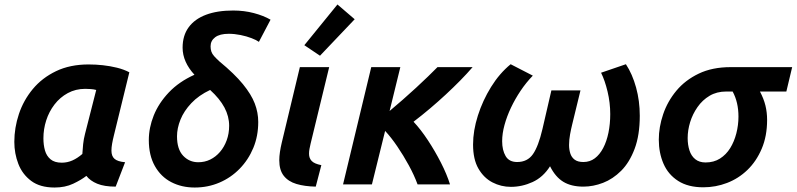

<svg xmlns="http://www.w3.org/2000/svg" viewBox="-20 -824 3560 858"><path d="M224 14Q159 14 119.5 -15.5Q80 -45 62 -91.5Q44 -138 44 -190Q44 -253 64.5 -314.5Q85 -376 126.5 -426Q168 -476 230.5 -506Q293 -536 376 -536Q408 -536 440 -532.5Q472 -529 502.5 -521.5Q533 -514 558 -501L489 -219Q484 -199 481 -182Q478 -165 478 -151Q478 -126 492 -114Q506 -102 539 -99L497 10Q446 10 414.5 -3Q383 -16 366 -38Q343 -20 307 -3Q271 14 224 14ZM256 -97Q281 -97 303.5 -107Q326 -117 348 -136Q349 -156 351.5 -179.5Q354 -203 360 -226L410 -422Q399 -425 385.5 -426Q372 -427 361 -427Q318 -427 283 -408Q248 -389 223.5 -357Q199 -325 186.5 -286Q174 -247 174 -206Q174 -176 181 -151.5Q188 -127 206 -112Q224 -97 256 -97Z M850 14Q792 14 745.5 -10Q699 -34 672 -82Q645 -130 645 -198Q645 -253 667 -308Q689 -363 734.5 -411Q780 -459 849 -490Q823 -518 809.5 -548.5Q796 -579 796 -611Q796 -665 823 -702Q850 -739 900.5 -758Q951 -777 1022 -777Q1071 -777 1114.5 -765.5Q1158 -754 1189 -736L1137 -637Q1126 -645 1104 -653.5Q1082 -662 1055 -667.5Q1028 -673 1002 -673Q962 -673 941.5 -657.5Q921 -642 921 -617Q921 -604 924.5 -593.5Q928 -583 937 -573Q946 -563 960 -550Q1028 -494 1065.5 -448Q1103 -402 1118.5 -361.5Q1134 -321 1134 -279Q1134 -216 1112 -163Q1090 -110 1051 -70Q1012 -30 960.5 -8Q909 14 850 14ZM866 -99Q895 -99 919.5 -111Q944 -123 963 -145Q982 -167 993 -197Q1004 -227 1004 -262Q1004 -304 983 -343.5Q962 -383 919 -422Q868 -398 835 -363Q802 -328 786.5 -289.5Q771 -251 771 -215Q771 -157 798.5 -128Q826 -99 866 -99Z M1391 10Q1341 9 1304.5 -2Q1268 -13 1248 -38.5Q1228 -64 1228 -108Q1228 -125 1231 -145Q1234 -165 1239 -186L1320 -524H1451L1368 -182Q1365 -169 1363 -158.5Q1361 -148 1361 -137Q1361 -117 1373 -104.5Q1385 -92 1416 -86ZM1410 -575 1340 -622 1488 -804 1565 -738Z M1513 0 1639 -524H1769L1721 -328Q1750 -352 1780.5 -379Q1811 -406 1839.5 -432Q1868 -458 1892.5 -482Q1917 -506 1935 -524H2092Q2067 -495 2036.5 -464Q2006 -433 1972 -401.5Q1938 -370 1902 -339.5Q1866 -309 1828 -280Q1860 -246 1892 -197.5Q1924 -149 1950.5 -97Q1977 -45 1991 0H1846Q1831 -41 1807 -85Q1783 -129 1755.5 -169.5Q1728 -210 1701 -239L1642 0Z M2263 11Q2219 11 2180.5 -9Q2142 -29 2118 -70.5Q2094 -112 2094 -178Q2094 -240 2115.5 -307.5Q2137 -375 2174.5 -435.5Q2212 -496 2262 -537L2361 -486Q2331 -455 2306.5 -418.5Q2282 -382 2263.5 -343Q2245 -304 2234.5 -265.5Q2224 -227 2224 -193Q2224 -153 2239.5 -126.5Q2255 -100 2291 -100Q2337 -100 2361.5 -135Q2386 -170 2404 -247L2444 -420H2574L2537 -268Q2532 -248 2527.5 -223.5Q2523 -199 2523 -176Q2523 -156 2528.5 -138.5Q2534 -121 2548 -110.5Q2562 -100 2587 -100Q2616 -100 2638 -116.5Q2660 -133 2675.5 -162.5Q2691 -192 2699 -231Q2707 -270 2707 -314Q2707 -365 2695 -415Q2683 -465 2666 -499L2777 -537Q2806 -493 2822.5 -433Q2839 -373 2839 -307Q2839 -220 2816 -159Q2793 -98 2756 -61Q2719 -24 2675 -7Q2631 10 2587 10Q2533 10 2497.5 -11.5Q2462 -33 2438 -81Q2407 -32 2360 -10.5Q2313 11 2263 11Z M3123 13Q3055 13 3010.5 -15.5Q2966 -44 2945 -92.5Q2924 -141 2924 -200Q2924 -256 2943.5 -313.5Q2963 -371 3002.5 -418.5Q3042 -466 3102.5 -495Q3163 -524 3245 -524H3520L3494 -415H3376Q3393 -383 3400.5 -352.5Q3408 -322 3408 -288Q3408 -216 3384 -159.5Q3360 -103 3320 -64.5Q3280 -26 3229 -6.5Q3178 13 3123 13ZM3133 -98Q3170 -98 3197.5 -115.5Q3225 -133 3243 -162Q3261 -191 3270.5 -228Q3280 -265 3280 -303Q3280 -335 3273.5 -363Q3267 -391 3254 -415H3225Q3183 -415 3151 -396Q3119 -377 3097 -345.5Q3075 -314 3064 -278Q3053 -242 3053 -207Q3053 -177 3061 -152Q3069 -127 3087 -112.5Q3105 -98 3133 -98Z"/></svg>

Font: Ubuntu Sans
Style: Bold Italic
Weight: 700
Italic angle: -13.5°
Designer: Dalton Maag Ltd
Foundry: Dalton Maag Ltd
Version: Version 1.006